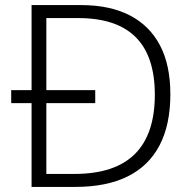

<svg xmlns="http://www.w3.org/2000/svg" viewBox="-20 -734 751 754"><path d="M299 -714Q411 -714 489 -674Q567 -634 608 -556.5Q649 -479 649 -364Q649 -244 606.5 -163Q564 -82 481 -41Q398 0 276 0H104V-329H24V-380H104V-714ZM287 -663H162V-380H354V-329H162V-51H272Q431 -51 509.5 -129Q588 -207 588 -362Q588 -513 513 -588Q438 -663 287 -663Z"/></svg>

Font: Noto Sans Symbols Light
Style: Regular
Weight: 300
Version: Version 2.002